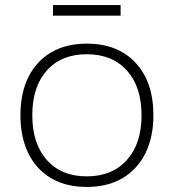

<svg xmlns="http://www.w3.org/2000/svg" viewBox="-20 -729 690 761"><path d="M324 12Q242 12 183 -22.5Q124 -57 92.5 -121Q61 -185 61 -272Q61 -360 92.5 -423.5Q124 -487 183 -521.5Q242 -556 324 -556Q447 -556 517.5 -480Q588 -404 588 -272Q588 -185 556 -121Q524 -57 465 -22.5Q406 12 324 12ZM324 -30Q425 -30 483 -95Q541 -160 541 -272Q541 -385 483 -449.5Q425 -514 324 -514Q223 -514 165.5 -449.5Q108 -385 108 -272Q108 -160 165.5 -95Q223 -30 324 -30ZM190 -667V-709H458V-667Z"/></svg>

Font: Azeret Mono Thin
Style: Regular
Weight: 100
Designer: Martin Vácha
Foundry: Displaay
Version: Version 1.002